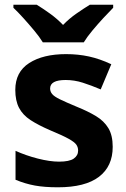

<svg xmlns="http://www.w3.org/2000/svg" viewBox="-20 -786 537 816"><path d="M459 -162Q459 -79 400.5 -34.5Q342 10 226 10Q169 10 128 2.5Q87 -5 46 -22V-145Q90 -125 141 -112Q192 -99 231 -99Q275 -99 293.5 -112Q312 -125 312 -146Q312 -160 304.5 -171Q297 -182 272 -196Q247 -210 194 -232Q143 -254 110 -275.5Q77 -297 61 -327.5Q45 -358 45 -404Q45 -480 104 -518Q163 -556 261 -556Q312 -556 358 -546Q404 -536 453 -513L408 -406Q368 -423 332 -434.5Q296 -446 259 -446Q193 -446 193 -410Q193 -397 201.5 -386.5Q210 -376 234.5 -364Q259 -352 307 -332Q354 -313 388 -292.5Q422 -272 440.5 -241.5Q459 -211 459 -162ZM162 -606Q148 -629 125.5 -656Q103 -683 79.5 -709Q56 -735 37 -753V-766H136Q162 -750 192 -728.5Q222 -707 248 -680Q274 -707 305 -728.5Q336 -750 362 -766H461V-753Q443 -735 419 -709Q395 -683 372.5 -656Q350 -629 336 -606Z"/></svg>

Font: Noto Sans Kayah Li
Style: Bold
Weight: 700
Designer: Monotype Design Team, Sérgio Martins
Foundry: Monotype Imaging Inc.
Version: Version 2.002; ttfautohint (v1.8.4.7-5d5b)